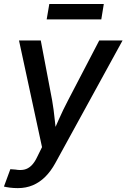

<svg xmlns="http://www.w3.org/2000/svg" viewBox="-32 -739 636 965"><path d="M-12.2 198.7 20 111.3 45.9 113.3Q69.8 117.7 89.4 113.5Q108.9 109.4 125.5 93.5Q142.1 77.6 155.8 47.9L179.2 0.5L63.5 -535.6H172.9L230 -234.9Q238.3 -187 242.9 -139.6Q247.6 -92.3 253.4 -44.9H222.2Q243.2 -92.3 264.2 -139.9Q285.2 -187.5 310.1 -234.9L466.8 -535.6H584L246.1 80.6Q223.6 121.6 195.3 149.7Q167 177.7 132.8 192.1Q98.6 206.5 57.6 206.5Q36.6 206.5 18.1 204.1Q-0.5 201.7 -12.2 198.7ZM489.7 -718.8 477.1 -641.6H202.6L215.8 -718.8Z"/></svg>

Font: Inter 20pt Medium
Style: Italic
Weight: 500
Italic angle: -9.3988°
Version: Version 4.001;git-66647c0bb